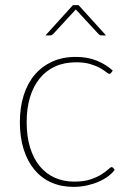

<svg xmlns="http://www.w3.org/2000/svg" viewBox="-20 -723 508 749"><path d="M57.5 0ZM413.5 -439Q412 -437.5 410.5 -436.2Q409 -435 406.5 -435Q402.5 -435 394 -442Q385.5 -449 370.5 -457.5Q355.5 -466 332.5 -473Q309.5 -480 277 -480Q231 -480 195.2 -463.8Q159.5 -447.5 134.8 -417Q110 -386.5 97 -343.5Q84 -300.5 84 -246.5Q84 -191 97.2 -147.8Q110.5 -104.5 134.8 -75Q159 -45.5 193.2 -30Q227.5 -14.5 269.5 -14.5Q307.5 -14.5 333.2 -23.2Q359 -32 376 -42.8Q393 -53.5 402 -62.2Q411 -71 415 -71Q419 -71 421.5 -68L427.5 -60.5Q418.5 -48 402.8 -36Q387 -24 366.2 -14.8Q345.5 -5.5 320.2 0.2Q295 6 266.5 6Q219 6 180.5 -11Q142 -28 114.8 -60.5Q87.5 -93 72.5 -140Q57.5 -187 57.5 -246.5Q57.5 -303.5 72.2 -350.5Q87 -397.5 115 -430.8Q143 -464 183.5 -482.5Q224 -501 276 -501Q322 -501 358 -486.2Q394 -471.5 420 -447.5ZM393.5 -585H375Q369.5 -585 364.5 -590L279.5 -682Q278.5 -683 277.5 -684Q276.5 -685 275.5 -686L272 -682L187 -590Q182 -585 176.5 -585H157.5L264.5 -703H286.5Z"/></svg>

Font: Lato Thin
Style: Regular
Weight: 200
Designer: Lukasz Dziedzic
Foundry: tyPoland Lukasz Dziedzic
Version: Version 2.007; 2014-02-27